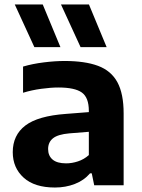

<svg xmlns="http://www.w3.org/2000/svg" viewBox="-20 -828 634 858"><path d="M225.5 10Q134.5 10 85.8 -34Q37 -78 37 -148Q37 -224 93.2 -267Q149.5 -310 274.5 -319L377 -327V-332.5Q377 -392 345.8 -414.5Q314.5 -437 241 -437Q207.5 -437 164.8 -431.2Q122 -425.5 83 -413.5V-530.5Q125.5 -543 175.5 -549.2Q225.5 -555.5 268.5 -555.5Q359.5 -555.5 418 -533.8Q476.5 -512 504.5 -460.8Q532.5 -409.5 532.5 -321V0H401L390 -53.5H382.5Q355 -21.5 314 -5.8Q273 10 225.5 10ZM195 -162Q195 -132 215 -115Q235 -98 275.5 -98Q301.5 -98 328.2 -106.8Q355 -115.5 377 -135V-239L289.5 -232Q238.5 -227.5 216.8 -210Q195 -192.5 195 -162ZM340 -617.5 252.5 -808H377.5L456.5 -617.5ZM133.5 -617.5 46 -808H171L250 -617.5Z"/></svg>

Font: Encode Sans Semi Expanded
Style: Bold
Weight: 700
Width: 6
Designer: Multiple Designers
Foundry: Impallari Type
Version: Version 3.000; ttfautohint (v1.8.3) -l 8 -r 50 -G 200 -x 14 